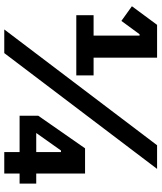

<svg xmlns="http://www.w3.org/2000/svg" viewBox="50 -788 738 877"><g transform="rotate(90 418.5 -349.0)"><path d="M324 -329H49V-408H142V-618H136L75 -535L8 -583L93 -698H243V-408H324ZM222 0H114L643 -698H751ZM772 0H674V-70H508V-155L657 -369H772V-146H818V-70H772ZM674 -146V-259H667L587 -146Z"/></g></svg>

Font: IBM Plex Sans Var
Style: Regular
Weight: 400
Designer: Mike Abbink, Paul van der Laan, Pieter van Rosmalen
Foundry: Bold Monday
Version: Version 3.000